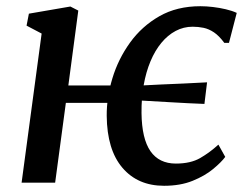

<svg xmlns="http://www.w3.org/2000/svg" viewBox="-20 -588 800 618"><path d="M49.5 0 114 -480 65.5 -505.5 73 -544 206.5 -567 232 -554 200 -313H372L364.5 -257H192L157.5 0ZM508 10Q423.5 10 374 -48Q324.5 -106 323.5 -215Q323 -274 341.8 -336Q360.5 -398 398.5 -450.8Q436.5 -503.5 493 -535.8Q549.5 -568 625 -568Q644 -568 665.2 -565.5Q686.5 -563 706.8 -558.2Q727 -553.5 742 -546.5L717 -450H702Q685.5 -472.5 668.8 -483.8Q652 -495 635 -498.5Q618 -502 600 -502Q571 -502 545.5 -488.5Q520 -475 499.5 -450.2Q479 -425.5 464.5 -391Q450 -356.5 442.5 -314.2Q435 -272 435.5 -224Q436.5 -141.5 464.2 -101.5Q492 -61.5 546 -61.5Q593.5 -61.5 624.2 -79.2Q655 -97 683 -122.5L705 -83Q692.5 -66 666 -44Q639.5 -22 600 -6Q560.5 10 508 10ZM638 -253.5Q585.5 -255.5 531 -258.8Q476.5 -262 414 -265.5L418.5 -312Q460 -314.5 497.5 -316Q535 -317.5 571.5 -319.2Q608 -321 646.5 -323Z"/></svg>

Font: Merriweather Medium
Style: Italic
Weight: 500
Italic angle: -7.8°
Version: Version 2.101